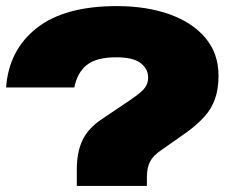

<svg xmlns="http://www.w3.org/2000/svg" viewBox="-21 -610 761 630"><path d="M231 -55Q231 -110 249.5 -149.5Q268 -189 313 -219L405 -281Q427 -296 440 -307Q453 -318 459 -329.5Q465 -341 465 -356Q465 -384 440.5 -403Q416 -422 360 -422Q295 -422 263.5 -396.5Q232 -371 223 -323H-1Q8 -446 99.5 -518Q191 -590 362 -590Q460 -590 535.5 -563Q611 -536 653.5 -485Q696 -434 696 -362Q696 -318 684.5 -285.5Q673 -253 650 -227.5Q627 -202 593 -177L509 -118Q482 -100 471.5 -80Q461 -60 461 -28V0H231Z"/></svg>

Font: Unbounded ExtraBold
Style: Regular
Weight: 800
Designer: Luke Prowse, Jean-Baptiste Morizot, Fátima Lázaro, Florian Runge
Foundry: NaN
Version: Version 1.701;gftools[0.9.28.dev5+ged2979d]